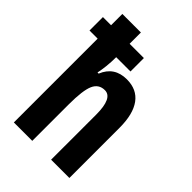

<svg xmlns="http://www.w3.org/2000/svg" viewBox="-226 -856 951 951"><g transform="rotate(45 249.5 -380.0)"><path d="M184 -760V-681H284V-587H184V-590Q184 -553 180.5 -521.5Q177 -490 172 -468H180Q212 -547 299 -547Q370 -547 406.5 -497Q443 -447 443 -352V0H315V-316Q315 -432 260 -432Q218 -432 200.5 -393Q183 -354 183 -255V0H54V-587H-3V-681H54V-760Z"/></g></svg>

Font: Noto Sans Gujarati UI ExtraCondensed
Style: Bold
Weight: 700
Width: 2
Designer: Jelle Bosma - Monotype Design Team, Universal Thirst
Foundry: Monotype Imaging Inc.
Version: Version 2.106; ttfautohint (v1.8.4.7-5d5b)